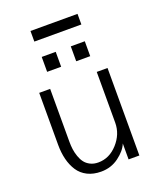

<svg xmlns="http://www.w3.org/2000/svg" viewBox="-149 -902 841 1006"><g transform="rotate(-20 271.0 -398.5)"><path d="M143.1 -749V-808.1H405.3V-749ZM151.9 -577.1V-660.2H230V-577.1ZM314 -577.1V-660.2H392.1V-577.1ZM240.2 11.2Q196.8 11.2 164.3 -5.1Q131.8 -21.5 112.8 -50.5Q93.8 -79.6 84.5 -116.7Q75.2 -153.8 75.2 -198.2V-487.8H136.2V-192.9Q136.2 -170.9 138.9 -150.6Q141.6 -130.4 148.9 -109.4Q156.2 -88.4 167.5 -73.5Q178.7 -58.6 198 -48.8Q217.3 -39.1 242.2 -39.1Q304.2 -39.1 350.1 -90.1Q396 -141.1 396 -205.1V-487.8H456.1V0H396V-88.9Q381.8 -52.7 338.9 -20.8Q295.9 11.2 240.2 11.2Z"/></g></svg>

Font: HK Grotesk Light
Style: Regular
Weight: 300
Designer: Alfredo Marco Pradil and Stefan Peev
Foundry: Hanken Design Co.
Version: Version 1.045;PS 001.045;hotconv 1.0.88;makeotf.lib2.5.64775